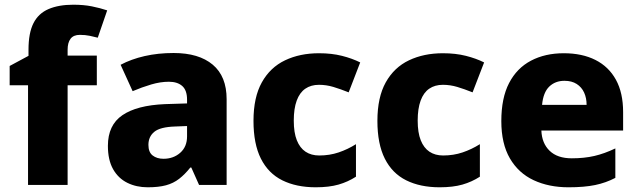

<svg xmlns="http://www.w3.org/2000/svg" viewBox="-20 -785 2707 815"><path d="M391 -423H267V0H99V-423H21V-505L101 -548V-574Q101 -645 122 -686.5Q143 -728 186 -746.5Q229 -765 291 -765Q335 -765 370 -758Q405 -751 435 -741L395 -625Q380 -629 361 -633Q342 -637 319 -637Q292 -637 279.5 -620.5Q267 -604 267 -574V-549H391Z M717 -560Q824 -560 883 -510.5Q942 -461 942 -364V0H825L792 -74H788Q765 -45 740.5 -26Q716 -7 684.5 1.5Q653 10 607 10Q559 10 520.5 -9Q482 -28 460 -67Q438 -106 438 -166Q438 -254 499.5 -296Q561 -338 680 -343L774 -346V-362Q774 -402 753.5 -420Q733 -438 697 -438Q661 -438 622 -426.5Q583 -415 543 -398L492 -510Q537 -534 594 -547Q651 -560 717 -560ZM723 -248Q660 -246 635 -225.5Q610 -205 610 -170Q610 -139 628 -125Q646 -111 674 -111Q716 -111 745 -136.5Q774 -162 774 -206V-250Z M1320 10Q1238 10 1178.5 -19.5Q1119 -49 1087.5 -111.5Q1056 -174 1056 -272Q1056 -372 1091.5 -435.5Q1127 -499 1190 -529Q1253 -559 1334 -559Q1388 -559 1431.5 -548Q1475 -537 1509 -520L1460 -393Q1425 -407 1395 -416Q1365 -425 1334 -425Q1300 -425 1276 -408.5Q1252 -392 1239.5 -358Q1227 -324 1227 -273Q1227 -222 1240 -189.5Q1253 -157 1277 -141Q1301 -125 1335 -125Q1379 -125 1417.5 -138Q1456 -151 1491 -173V-35Q1457 -13 1417 -1.5Q1377 10 1320 10Z M1846 10Q1764 10 1704.5 -19.5Q1645 -49 1613.5 -111.5Q1582 -174 1582 -272Q1582 -372 1617.5 -435.5Q1653 -499 1716 -529Q1779 -559 1860 -559Q1914 -559 1957.5 -548Q2001 -537 2035 -520L1986 -393Q1951 -407 1921 -416Q1891 -425 1860 -425Q1826 -425 1802 -408.5Q1778 -392 1765.5 -358Q1753 -324 1753 -273Q1753 -222 1766 -189.5Q1779 -157 1803 -141Q1827 -125 1861 -125Q1905 -125 1943.5 -138Q1982 -151 2017 -173V-35Q1983 -13 1943 -1.5Q1903 10 1846 10Z M2373 -559Q2451 -559 2507.5 -530.5Q2564 -502 2594.5 -446.5Q2625 -391 2625 -309V-231H2278Q2280 -177 2313 -145Q2346 -113 2407 -113Q2460 -113 2503 -123Q2546 -133 2592 -155V-30Q2552 -9 2506 0.5Q2460 10 2393 10Q2310 10 2245.5 -20Q2181 -50 2144.5 -112.5Q2108 -175 2108 -271Q2108 -369 2141 -432.5Q2174 -496 2234 -527.5Q2294 -559 2373 -559ZM2376 -442Q2337 -442 2311.5 -417.5Q2286 -393 2281 -340H2470Q2470 -369 2459.5 -392Q2449 -415 2428 -428.5Q2407 -442 2376 -442Z"/></svg>

Font: Noto Sans Hebrew ExtraBold
Style: Regular
Weight: 800
Designer: Monotype Design Team
Foundry: Monotype Imaging Inc.
Version: Version 2.003